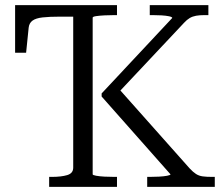

<svg xmlns="http://www.w3.org/2000/svg" viewBox="-20 -730 875 750"><path d="M555 0V-39H564Q582 -39 601 -40Q620 -41 633 -43.5Q646 -46 646 -49L377 -353V-365L653 -660Q652 -664 640 -666.5Q628 -669 610.5 -670Q593 -671 575 -671H565V-710H794V-671H779Q760 -671 746 -668.5Q732 -666 721 -659.5Q710 -653 699 -641L434 -359L433 -396L721 -72Q734 -58 745.5 -50.5Q757 -43 772 -41Q787 -39 809 -39H819V0ZM172 0V-39H182Q219 -39 242.5 -46Q266 -53 266 -75V-665H216Q173 -665 146.5 -662Q120 -659 107 -649.5Q94 -640 92 -622L82 -524H39V-710H437V-671H428Q409 -671 389 -670Q369 -669 355.5 -667Q342 -665 342 -661V-49Q342 -46 355.5 -43.5Q369 -41 389 -40Q409 -39 428 -39H437V0Z"/></svg>

Font: Roboto Serif 36pt Light
Style: Regular
Weight: 300
Designer: Greg Gazdowicz
Foundry: Commercial Type
Version: Version 1.008